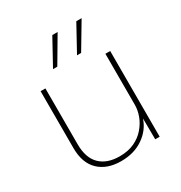

<svg xmlns="http://www.w3.org/2000/svg" viewBox="-170 -838 915 970"><g transform="rotate(-30 287.0 -353.0)"><path d="M258 10Q176 10 128.5 -35.5Q81 -81 81 -168V-500H109V-174Q109 -95 149.5 -55Q190 -15 264 -15Q313 -15 349.5 -32Q386 -49 410.5 -77.5Q435 -106 447 -138.5Q459 -171 459 -202V-500H487V0H461L460 -122Q441 -64 387.5 -27Q334 10 258 10ZM331 -565 414 -716H445L355 -565ZM191 -565 274 -716H305L216 -565Z"/></g></svg>

Font: Work Sans ExtraLight
Style: Regular
Weight: 200
Designer: Wei Huang
Foundry: Wei Huang
Version: Version 2.010; ttfautohint (v1.8.3)